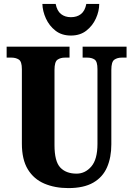

<svg xmlns="http://www.w3.org/2000/svg" viewBox="-20 -953 682 983"><path d="M330 10Q261 10 207 -13Q153 -36 122.5 -86Q92 -136 92 -218V-599Q92 -638 76.5 -648Q61 -658 39 -658H14V-714H336V-658H312Q290 -658 274.5 -647.5Q259 -637 259 -595V-210Q259 -127 288.5 -95.5Q318 -64 372 -64Q416 -64 447.5 -100.5Q479 -137 479 -216V-599Q479 -638 464.5 -648Q450 -658 427 -658H403V-714H628V-658H603Q581 -658 565.5 -647.5Q550 -637 550 -595V-214Q550 -147 528 -96.5Q506 -46 457.5 -18Q409 10 330 10ZM343 -771Q296 -771 264 -796Q232 -821 215 -858.5Q198 -896 197 -933H265Q272 -897 292.5 -881Q313 -865 343 -865Q374 -865 394.5 -881Q415 -897 422 -933H488Q488 -896 471 -858.5Q454 -821 422 -796Q390 -771 343 -771Z"/></svg>

Font: Noto Serif Armenian ExtraCondensed Black
Style: Regular
Weight: 900
Width: 2
Designer: Monotype Design Team
Foundry: Monotype Imaging Inc.
Version: Version 2.008; ttfautohint (v1.8.4.7-5d5b)